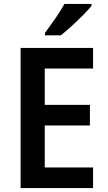

<svg xmlns="http://www.w3.org/2000/svg" viewBox="-20 -958 549 978"><path d="M454 0H85V-714H454V-609H208V-424H438V-319H208V-105H454ZM446 -928Q431 -909 403 -881Q375 -853 344.5 -825Q314 -797 290 -778H209V-790Q233 -823 261.5 -863.5Q290 -904 308 -938H446Z"/></svg>

Font: Noto Sans Telugu SemiCondensed SemiBold
Style: Regular
Weight: 600
Width: 4
Designer: Jelle Bosma - Monotype Design Team
Foundry: Monotype Imaging Inc.
Version: Version 2.005; ttfautohint (v1.8.4.7-5d5b)